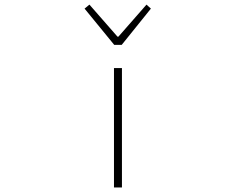

<svg xmlns="http://www.w3.org/2000/svg" viewBox="-20 -828 1040 848"><path d="M483.4 0V-527.3H518.6V0ZM484.4 -629.9 353.5 -790 375 -807.6 499 -666H502.9L627 -807.6L646.5 -790L517.6 -629.9Z"/></svg>

Font: GenEi Gothic M ExtraLight
Style: Regular
Weight: 200
Designer: o_tamon (Modified); [Source Han Sans]
Ryoko NISHIZUKA  (kana & ideographs); Paul D. Hunt (Latin, Greek & Cyrillic); Wenl
Version: Version 1.1a;Original Version 1.004